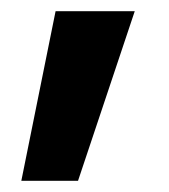

<svg xmlns="http://www.w3.org/2000/svg" viewBox="-20 -175 301 342"><path d="M79 -155 18 147H119L220 -155Z"/></svg>

Font: Aspekta 600
Style: Regular
Weight: 600
Designer: Ivo Dolenc
Version: Version 2.100